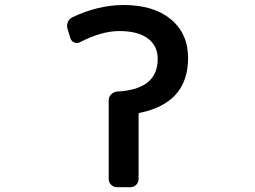

<svg xmlns="http://www.w3.org/2000/svg" viewBox="-20 -785 1040 784"><path d="M458 -20.5Q444.3 -20.5 434.1 -30.3Q423.8 -40 423.8 -54.7V-375Q423.8 -389.6 434.1 -399.9Q444.3 -410.2 458 -411.1Q535.2 -415 577.1 -444.3Q624 -477.5 624 -544.9Q624 -596.7 585 -627Q544.9 -658.2 466.8 -658.2Q395.5 -658.2 307.6 -613.3Q295.9 -606.4 283.7 -611.3Q271.5 -616.2 267.6 -628.9L255.9 -666Q253.9 -672.9 253.9 -678.7Q253.9 -686.5 256.8 -694.3Q262.7 -709 276.4 -714.8Q378.9 -763.7 483.4 -764.6Q606.4 -764.6 676.8 -707Q748 -648.4 748 -547.9Q748 -454.1 696.3 -397.5Q646.5 -343.8 550.8 -324.2Q545.9 -323.2 545.9 -318.4V-54.7Q545.9 -40 536.1 -30.3Q526.4 -20.5 511.7 -20.5Z"/></svg>

Font: Rounded-L Mgen+ 1m medium
Style: Regular
Weight: 500
Designer: [Source Han Sans]
Ryoko NISHIZUKA  (kana & ideographs); Paul D. Hunt (Latin, Greek & Cyrillic); Wenlong ZHANG  (bopomofo
Version: Version 1.059.20150602